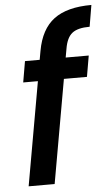

<svg xmlns="http://www.w3.org/2000/svg" viewBox="-55 -809 491 846"><g transform="rotate(-5 191.0 -386.0)"><path d="M118 -458H53L69 -551H134L141 -590Q158 -685 216 -728.5Q274 -772 382 -772L366 -677Q313 -677 288.5 -657.5Q264 -638 256 -590L249 -551H351L335 -458H233L152 0H37Z"/></g></svg>

Font: SVN-Poppins Medium
Style: Italic
Weight: 500
Italic angle: -10°
Designer: Ninad Kale (Devanagari), Jonny Pinhorn (Latin)
Foundry: Indian Type Foundry
Version: Version 3.002 2017; ttfautohint (v1.8.3)